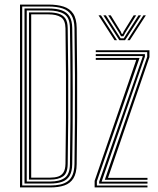

<svg xmlns="http://www.w3.org/2000/svg" viewBox="-20 -820 692 840"><path d="M67.5 0V-800H191.5Q230.2 -800 257.9 -791.2Q285.5 -782.5 300.2 -760.4Q315 -738.2 315.5 -698Q317 -595.2 317.5 -499.2Q318 -403.2 317.5 -306Q317 -208.8 315.5 -102.2Q315 -62 301.1 -39.8Q287.2 -17.5 261.6 -8.8Q236 0 199.8 0ZM77.2 -8.5H199.8Q224.2 -8.5 243.6 -12.8Q263 -17 276.9 -27.5Q290.8 -38 298 -56.2Q305.2 -74.5 305.8 -102.2Q307 -190.8 307.6 -288.1Q308.2 -385.5 307.9 -488.8Q307.5 -592 305.8 -697.8Q305 -733.8 292 -754.2Q279 -774.8 253.8 -783.1Q228.5 -791.5 191.5 -791.5H77.2ZM87.2 -17V-783H191.5Q227.2 -783 250.1 -774.8Q273 -766.5 284.2 -747.9Q295.5 -729.2 296 -697.8Q297 -629 297.6 -558.6Q298.2 -488.2 298.2 -414.8Q298.2 -341.2 297.8 -263.5Q297.2 -185.8 296 -102.2Q295.5 -68.8 284 -50.2Q272.5 -31.8 251.1 -24.4Q229.8 -17 199.8 -17ZM97 -25.8H199.8Q241 -25.8 263.2 -41.9Q285.5 -58 286 -102.2Q287.5 -191 288 -288.6Q288.5 -386.2 288.1 -489.5Q287.8 -592.8 286 -697.8Q285.5 -743.5 260.2 -758.9Q235 -774.2 191.5 -774.2H97ZM106.8 -34.2V-765.8H191.5Q217.8 -765.8 236.6 -760Q255.5 -754.2 265.8 -739.4Q276 -724.5 276.2 -697Q277.8 -602.5 278.4 -503.5Q279 -404.5 278.5 -303.8Q278 -203 276.2 -103Q275.8 -61.5 255.2 -47.9Q234.8 -34.2 199.8 -34.2ZM116.5 -42.8H199.8Q219.5 -42.8 234.4 -47.6Q249.2 -52.5 257.6 -65.6Q266 -78.8 266.5 -103.8Q268 -207.2 268.6 -304.1Q269.2 -401 268.6 -497.6Q268 -594.2 266.5 -696.2Q265.8 -732.2 246.5 -744.8Q227.2 -757.2 191.5 -757.2H116.5ZM438.5 -33.5 624 -571.5V-591.8H399V-600H633.8V-570L452.5 -41.8H625.2V-33.5ZM394 0V-28.8L576.2 -558.2H399V-566.5H590.5L403.8 -27V-8.2H625.2V0ZM413.8 -16.8V-25.5L604.2 -572V-574.8H399V-583.2H614V-572.5L424.5 -25.2H625.2V-16.8ZM411 -753H421.8L492 -644H481.2ZM432.2 -753H443.2L496.5 -669.5L507.8 -652.2H521.5L532.5 -669.5L586 -753H597L527 -644H502.2ZM453.5 -753H464.5L508.8 -681.2L511.8 -672.5H517.5L520.5 -681.2L564.8 -753H575.8L527.5 -675.8L519.8 -661.2H509.5L502 -675.8ZM607.5 -753H618.2L547.8 -644H537.2Z"/></svg>

Font: Big Shoulders Inline Text ExtraLight
Style: Regular
Weight: 250
Version: Version 2.002